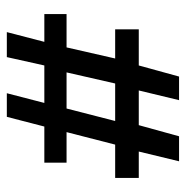

<svg xmlns="http://www.w3.org/2000/svg" viewBox="-12 -755 524 540"><g transform="rotate(90 250.0 -485.0)"><path d="M62.5 -546.9V-613.3H164.1L195.3 -726.6H261.7L234.4 -613.3H332L363.3 -726.6H433.6L406.2 -613.3H480.5V-546.9H386.7L351.6 -410.2H437.5V-347.7H335.9L308.6 -242.2H242.2L269.5 -347.7H164.1L140.6 -242.2H70.3L97.7 -347.7H19.5V-410.2H113.3L144.5 -546.9ZM320.3 -546.9H214.8L183.6 -410.2H285.2Z"/></g></svg>

Font: 和音 by 宁静之雨，公众号njzyshare
Style: Regular
Weight: 400
Designer: Steve Matteson
Foundry: Ascender Corporation
Version: Version 6.00;June 8, 2018;FontCreator 11.0.0.2388 32-bit